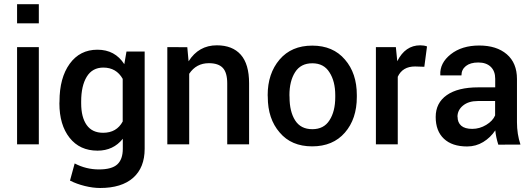

<svg xmlns="http://www.w3.org/2000/svg" viewBox="-20 -706 2604 939"><path d="M169.9 -475.6V0H63.5V-475.6ZM169.9 -685.5V-591.8H63.5V-685.5Z M587.9 -392.1 598.6 -454.1H687.5V21.5Q687.5 113.8 631.1 163.6Q574.7 213.4 469.7 213.4Q434.6 213.4 394.8 203.6Q355 193.8 322.3 177.2L345.2 93.3Q400.9 122.6 463.9 122.6Q526.9 122.6 553.7 97.9Q580.6 73.2 580.6 21.5V-27.3Q534.2 30.8 457 30.8Q370.1 30.8 320.3 -32.2Q270.5 -95.2 270.5 -200.7L271 -210Q271 -325.2 320.8 -394Q370.6 -462.9 456.5 -462.9Q542.5 -462.9 587.9 -392.1ZM377 -210V-200.7Q377 -132.8 403.8 -94.7Q430.7 -56.6 484.4 -56.6Q550.3 -56.6 580.1 -111.8V-320.3Q548.8 -375.5 485.4 -375.5Q431.6 -375.5 404.3 -330.8Q377 -286.1 377 -210Z M1040.5 -484.4Q1116.7 -484.4 1157.5 -438.5Q1198.2 -392.6 1198.2 -298.8V0H1091.3V-297.9Q1091.3 -351.1 1069.6 -374Q1047.9 -397 1001.5 -397Q939.9 -397 905.3 -345.2V0H798.3V-475.6L896 -475.1L902.3 -406.2Q951.7 -484.4 1040.5 -484.4Z M1396 -231Q1396 -160.6 1423.3 -117.4Q1450.7 -74.2 1507.3 -74.2Q1564 -74.2 1591.3 -117.7Q1619.6 -161.1 1619.6 -231V-240.2Q1619.6 -308.6 1591.3 -352.1Q1564 -396.5 1507.3 -396.5Q1450.7 -396.5 1423.1 -352.8Q1395.5 -309.1 1395.5 -240.7ZM1667 -414.6Q1725.1 -347.7 1725.1 -241.2V-231.9Q1725.1 -124.5 1666.7 -57.4Q1608.4 9.8 1506.6 9.8Q1404.8 9.8 1347.7 -58.1Q1289.6 -125 1289.6 -231.9L1289.1 -240.7Q1289.1 -346.2 1347.2 -414.6Q1405.3 -482.9 1507.1 -482.9Q1608.9 -482.9 1667 -414.6Z M1925.3 0H1818.4V-475.6H1916L1922.9 -406.7Q1961.9 -484.4 2035.2 -484.4Q2053.7 -484.4 2068.4 -479L2055.2 -379.4L2009.8 -380.9Q1948.7 -380.9 1925.3 -330.6Z M2264.6 10.3Q2190.9 10.3 2150.9 -27.6Q2110.8 -65.4 2110.8 -134Q2110.8 -202.6 2165 -240.7Q2219.2 -278.8 2318.8 -278.8H2401.9V-320.8Q2401.9 -358.4 2379.9 -379.4Q2357.9 -400.4 2319.1 -400.4Q2280.3 -400.4 2258.5 -383.1Q2236.8 -365.7 2236.8 -337.4H2133.8L2133.3 -339.8Q2130.4 -397.9 2184.6 -440.7Q2238.8 -483.4 2323.7 -483.4Q2408.7 -483.4 2458.5 -440.7Q2508.3 -397.9 2508.3 -319.8V-108.4Q2508.3 -49.8 2525.4 1L2417 1.5Q2405.3 -35.6 2402.3 -68.4Q2378.9 -33.2 2343.3 -11.5Q2307.6 10.3 2264.6 10.3ZM2217.3 -134.8H2217.8Q2217.8 -106.9 2235.6 -91.3Q2253.4 -75.7 2289.6 -75.7Q2325.7 -75.7 2357.9 -95.2Q2390.1 -114.7 2401.4 -141.6V-211.9H2316.4Q2271.5 -211.9 2244.4 -189.7Q2217.3 -167.5 2217.3 -134.8Z"/></svg>

Font: Yantramanav Medium
Style: Regular
Weight: 500
Version: Version 1.001;PS 1.0;hotconv 1.0.72;makeotf.lib2.5.5900; ttf